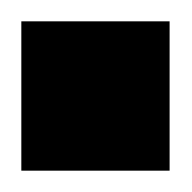

<svg xmlns="http://www.w3.org/2000/svg" viewBox="-20 -465 180 180"><path d="M0 -305V-445H139V-305Z"/></svg>

Font: Instrument Sans SemiCondensed SemiBold
Style: Regular
Weight: 600
Width: 4
Designer: Rodrigo Fuenzalida
Foundry: fragTYPE
Version: Version 1.000;gftools[0.9.28]